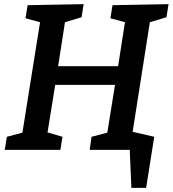

<svg xmlns="http://www.w3.org/2000/svg" viewBox="-20 -722 832 925"><path d="M792 -702 782 -639 702 -615 619 -87 723 -63 684 183H613L605 0H412L421 -63L497 -83L534 -313H246L209 -84L281 -63L271 0H3L13 -63L88 -83L173 -615L103 -634L113 -697L383 -702L373 -639L293 -615L260 -403H549L582 -615L512 -634L522 -697Z"/></svg>

Font: Bitter Pro SemiBold
Style: Italic
Weight: 600
Italic angle: -9°
Designer: Sol Matas, and Bitter project Authors
Foundry: Sol Matas
Version: Version 1.010